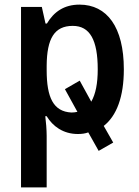

<svg xmlns="http://www.w3.org/2000/svg" viewBox="-20 -571 601 831"><path d="M317 9C334 9 349 7 362 2L407 82L470 46L429 -26C485 -70 516 -152 516 -271C516 -454 443 -551 324 -551C258 -551 213 -520 183 -469H177L161 -541H71V240H182V17C182 -8 179 -46 176 -68H182C208 -25 253 9 317 9ZM295 -459C369 -459 403 -398 403 -271C403 -210 394 -164 375 -131L325 -222L261 -185L315 -87C307 -85 298 -84 289 -84C211 -88 182 -149 182 -267V-287C183 -404 215 -459 295 -459Z"/></svg>

Font: Noto Sans UI SemiCondensed Medium
Style: Regular
Weight: 500
Width: 4
Designer: Monotype Design Team
Foundry: Monotype Imaging Inc.
Version: Version 1.901